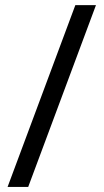

<svg xmlns="http://www.w3.org/2000/svg" viewBox="-20 -734 407 754"><path d="M356.9 -713.9 90.8 0H9.8L275.9 -713.9Z"/></svg>

Font: f05545470
Style: Regular
Weight: 400
Foundry: Ascender Corporation
Version: Version 1.10